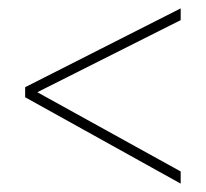

<svg xmlns="http://www.w3.org/2000/svg" viewBox="-20 -665 491 458"><path d="M411 -227 40 -433V-457L411 -645V-617L69 -445L411 -256Z"/></svg>

Font: Noto Sans Kannada UI Condensed Thin
Style: Regular
Weight: 100
Width: 3
Designer: Jelle Bosma - Monotype Design Team
Foundry: Monotype Imaging Inc.
Version: Version 2.005; ttfautohint (v1.8.4.7-5d5b)